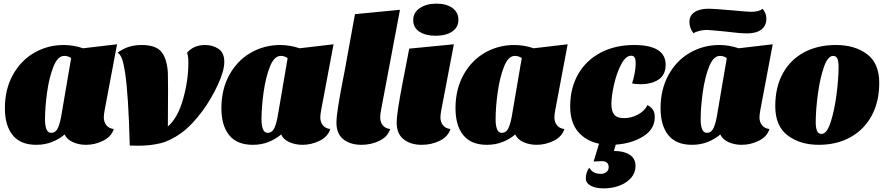

<svg xmlns="http://www.w3.org/2000/svg" viewBox="-20 -778 4875 1058"><path d="M552 -131Q552 -106 566 -88Q580 -70 607 -67Q594 -25 548.5 -2.5Q503 20 454 20Q415 20 382 5.5Q349 -9 336 -37Q307 -12 267.5 4Q228 20 180 20Q93 20 50 -33Q7 -86 7 -182Q7 -286 51 -365.5Q95 -445 169 -487.5Q243 -530 331 -530Q384 -530 438 -512L625 -534L557 -173Q552 -146 552 -131ZM334 -470Q298 -470 274.5 -411Q251 -352 239.5 -269.5Q228 -187 228 -119Q228 -86 236 -66Q244 -46 262 -46Q288 -46 300.5 -76Q313 -106 320 -153L372 -458Q355 -470 334 -470Z M669 -380Q661 -430 652.5 -453.5Q644 -477 628 -488Q660 -511 692 -520.5Q724 -530 760 -530Q837 -530 868 -494Q899 -458 905 -380Q906 -356 906 -289Q906 -176 905 -81Q960 -129 989 -232Q1018 -335 1018 -432Q1018 -468 1011 -488Q1048 -530 1110 -530Q1153 -530 1184.5 -508.5Q1216 -487 1216 -437Q1216 -388 1180.5 -311Q1145 -234 1096 -167Q1037 -87 978 -44.5Q919 -2 863.5 11.5Q808 25 741 25L695 24Q688 -255 669 -380Z M1745 -131Q1745 -106 1759 -88Q1773 -70 1800 -67Q1787 -25 1741.5 -2.5Q1696 20 1647 20Q1608 20 1575 5.5Q1542 -9 1529 -37Q1500 -12 1460.5 4Q1421 20 1373 20Q1286 20 1243 -33Q1200 -86 1200 -182Q1200 -286 1244 -365.5Q1288 -445 1362 -487.5Q1436 -530 1524 -530Q1577 -530 1631 -512L1818 -534L1750 -173Q1745 -146 1745 -131ZM1527 -470Q1491 -470 1467.5 -411Q1444 -352 1432.5 -269.5Q1421 -187 1421 -119Q1421 -86 1429 -66Q1437 -46 1455 -46Q1481 -46 1493.5 -76Q1506 -106 1513 -153L1565 -458Q1548 -470 1527 -470Z M2075 -131Q2075 -106 2089 -88Q2103 -70 2130 -67Q2117 -25 2071.5 -2.5Q2026 20 1972 20Q1910 20 1872 -10.5Q1834 -41 1834 -101Q1834 -133 1843 -189.5Q1852 -246 1869 -335Q1878 -382 1879 -386L1936 -700L2184 -724L2080 -173Q2075 -146 2075 -131Z M2506 -669Q2506 -627 2471.5 -604Q2437 -581 2381 -581Q2325 -581 2291 -603.5Q2257 -626 2257 -667Q2257 -709 2293.5 -733.5Q2330 -758 2385 -758Q2440 -758 2473 -734Q2506 -710 2506 -669ZM2407 -131Q2407 -106 2421 -88Q2435 -70 2462 -67Q2449 -25 2403.5 -2.5Q2358 20 2304 20Q2242 20 2204 -10.5Q2166 -41 2166 -101Q2166 -133 2175 -189.5Q2184 -246 2201 -335Q2210 -382 2211 -386L2235 -510L2481 -534L2412 -173Q2407 -146 2407 -131Z M3035 -131Q3035 -106 3049 -88Q3063 -70 3090 -67Q3077 -25 3031.5 -2.5Q2986 20 2937 20Q2898 20 2865 5.5Q2832 -9 2819 -37Q2790 -12 2750.5 4Q2711 20 2663 20Q2576 20 2533 -33Q2490 -86 2490 -182Q2490 -286 2534 -365.5Q2578 -445 2652 -487.5Q2726 -530 2814 -530Q2867 -530 2921 -512L3108 -534L3040 -173Q3035 -146 3035 -131ZM2817 -470Q2781 -470 2757.5 -411Q2734 -352 2722.5 -269.5Q2711 -187 2711 -119Q2711 -86 2719 -66Q2727 -46 2745 -46Q2771 -46 2783.5 -76Q2796 -106 2803 -153L2855 -458Q2838 -470 2817 -470Z M3463 -319Q3471 -341 3477 -373Q3483 -405 3483 -429Q3483 -449 3477.5 -460Q3472 -471 3458 -471Q3428 -471 3403 -423.5Q3378 -376 3363.5 -311.5Q3349 -247 3349 -204Q3349 -165 3365 -146Q3381 -127 3419 -127Q3458 -127 3495 -146.5Q3532 -166 3548 -199Q3570 -186 3579 -171.5Q3588 -157 3588 -133Q3588 -66 3524.5 -26.5Q3461 13 3373 19L3363 54H3366Q3417 54 3449.5 74.5Q3482 95 3482 137Q3482 173 3458.5 201Q3435 229 3394.5 244.5Q3354 260 3307 260Q3261 260 3234.5 245Q3208 230 3208 205Q3208 190 3213 173.5Q3218 157 3227 146Q3237 163 3252 171.5Q3267 180 3293 180Q3308 180 3321 170.5Q3334 161 3334 143Q3334 110 3295 110Q3279 110 3251 112L3281 14Q3207 -2 3164.5 -53Q3122 -104 3122 -192Q3122 -293 3166 -369.5Q3210 -446 3290 -488Q3370 -530 3474 -530Q3648 -530 3648 -421Q3648 -366 3609.5 -340Q3571 -314 3510 -314Q3476 -314 3463 -319Z M4165 -131Q4165 -106 4179 -88Q4193 -70 4220 -67Q4207 -25 4161.5 -2.5Q4116 20 4067 20Q4028 20 3995 5.5Q3962 -9 3949 -37Q3920 -12 3880.5 4Q3841 20 3793 20Q3706 20 3663 -33Q3620 -86 3620 -182Q3620 -286 3664 -365.5Q3708 -445 3782 -487.5Q3856 -530 3944 -530Q3997 -530 4051 -512L4238 -534L4170 -173Q4165 -146 4165 -131ZM3947 -470Q3911 -470 3887.5 -411Q3864 -352 3852.5 -269.5Q3841 -187 3841 -119Q3841 -86 3849 -66Q3857 -46 3875 -46Q3901 -46 3913.5 -76Q3926 -106 3933 -153L3985 -458Q3968 -470 3947 -470ZM4203 -675Q4203 -636 4175 -615Q4147 -594 4098 -594Q4058 -594 3970 -605Q3888 -613 3873 -613Q3853 -613 3832.5 -607.5Q3812 -602 3801 -595Q3779 -624 3779 -657Q3779 -692 3807 -711Q3835 -730 3887 -730Q3911 -730 4015 -721Q4099 -713 4118 -713Q4164 -713 4182 -730Q4203 -705 4203 -675Z M4825 -321Q4825 -218 4783.5 -141Q4742 -64 4666.5 -22Q4591 20 4492 20Q4388 20 4320 -32Q4252 -84 4252 -193Q4252 -297 4293.5 -373Q4335 -449 4410.5 -489.5Q4486 -530 4586 -530Q4691 -530 4758 -479.5Q4825 -429 4825 -321ZM4475 -104Q4475 -74 4482 -57Q4489 -40 4507 -40Q4536 -40 4557 -104Q4578 -168 4589.5 -256.5Q4601 -345 4601 -410Q4601 -439 4594.5 -454.5Q4588 -470 4571 -470Q4541 -470 4519.5 -407Q4498 -344 4486.5 -257Q4475 -170 4475 -104Z"/></svg>

Font: Sansita Black Italic
Style: Regular
Weight: 900
Italic angle: -11°
Designer: Pablo Cosgaya
Foundry: Omnibus-Type
Version: Version 1.006